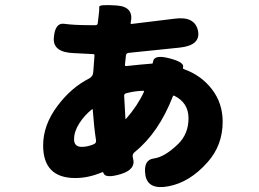

<svg xmlns="http://www.w3.org/2000/svg" viewBox="-20 -697 1040 770"><path d="M656 50Q573 66 563 5Q554 -56 597 -61.5Q640 -67 694 -119Q736 -160 736 -222.5Q736 -285 679 -313Q675 -315 673 -310Q616 -164 520 -87Q509 -78 513 -64Q527 -18 465 1Q402 20 395 -3Q394 -8 389 -6Q335 17 282 17Q153 17 153 -114Q153 -196 211 -273Q266 -346 337 -382Q353 -390 354 -408L359 -475Q359 -480 354 -480L276 -484Q190 -487 196 -547Q201 -607 238 -601.5Q275 -596 346 -596H363Q371 -596 372 -604L375 -629Q379 -659 378 -669.5Q377 -680 448 -675Q519 -670 504 -605Q503 -600 508 -601L680 -622Q761 -633 774 -574Q786 -515 700 -506L496 -485Q486 -484 485 -474L481 -437Q481 -432 486 -432L544 -438Q588 -442 590.5 -442Q593 -442 594 -451Q599 -479 660 -463Q721 -447 714 -427Q712 -422 717 -420Q787 -395 830 -339Q873 -283 873 -209Q873 -114 812 -46Q741 34 656 50ZM308 -108Q332 -108 357 -119Q367 -124 365 -135Q357 -187 352 -256Q352 -261 348 -258Q318 -234 297.5 -201.5Q277 -169 277 -138.5Q277 -108 308 -108ZM483 -222Q483 -217 486 -221Q531 -272 557 -328Q559 -333 554 -333Q520 -332 486 -323Q477 -321 478 -311Z"/></svg>

Font: Resource Han Rounded KR Heavy
Style: Regular
Weight: 900
Designer: Cyano Hao (round all glyphs); Ryoko NISHIZUKA 西塚涼子 (kana, bopomofo & ideographs); Paul D. Hunt (Latin, Greek & Cyrillic)
Foundry: Cyano Hao
Version: 0.990